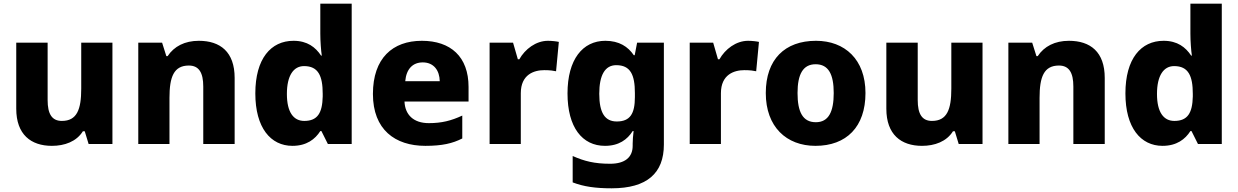

<svg xmlns="http://www.w3.org/2000/svg" viewBox="-20 -780 6708 1040"><path d="M589 -549H420V-300C420 -187 397 -125 315 -125C261 -125 238 -163 238 -238V-549H68V-191C68 -51 148 10 261 10C330 10 394 -13 429 -69H439L460 0H589Z M1057 -559C981 -559 923 -529 888 -476H881L858 -549H729V0H898V-250C898 -363 921 -425 1003 -425C1058 -425 1081 -386 1081 -311V0H1251V-358C1251 -499 1173 -559 1057 -559Z M1564 10C1641 10 1687 -26 1715 -70H1721L1756 0H1885V-760H1715V-598C1715 -557 1719 -505 1723 -479H1719C1689 -524 1645 -559 1570 -559C1447 -559 1363 -462 1363 -274C1363 -88 1446 10 1564 10ZM1628 -125C1570 -125 1534 -172 1534 -271C1534 -371 1570 -422 1627 -422C1704 -422 1728 -369 1728 -272V-257C1726 -168 1700 -125 1628 -125Z M2265 -559C2107 -559 2000 -465 2000 -271C2000 -78 2120 10 2284 10C2375 10 2431 -3 2484 -30V-154C2424 -126 2372 -113 2303 -113C2219 -113 2174 -159 2171 -230H2518V-309C2518 -473 2421 -559 2265 -559ZM2270 -442C2330 -442 2361 -398 2362 -340H2175C2181 -408 2217 -442 2270 -442Z M2948 -559C2883 -559 2824 -514 2793 -459H2785L2759 -549H2632V0H2801V-275C2801 -377 2873 -400 2928 -400C2960 -400 2978 -397 2992 -394L3007 -553C2995 -556 2969 -559 2948 -559Z M3259 -559C3136 -559 3054 -458 3054 -274C3054 -90 3134 10 3257 10C3332 10 3378 -24 3407 -70H3412C3409 -46 3407 -19 3407 -2V10C3407 72 3365 107 3285 107C3200 107 3145 93 3082 65V208C3142 231 3206 240 3293 240C3485 240 3576 158 3576 3V-549H3431L3418 -481H3413C3382 -527 3334 -559 3259 -559ZM3318 -427C3395 -427 3419 -375 3419 -276V-254C3419 -164 3393 -122 3321 -122C3257 -122 3226 -168 3226 -272C3226 -373 3257 -427 3318 -427Z M4032 -559C3967 -559 3908 -514 3877 -459H3869L3843 -549H3716V0H3885V-275C3885 -377 3957 -400 4012 -400C4044 -400 4062 -397 4076 -394L4091 -553C4079 -556 4053 -559 4032 -559Z M4668 -276C4668 -458 4556 -559 4400 -559C4231 -559 4128 -458 4128 -276C4128 -93 4240 10 4397 10C4565 10 4668 -93 4668 -276ZM4300 -276C4300 -377 4329 -432 4398 -432C4468 -432 4496 -377 4496 -276C4496 -174 4468 -118 4399 -118C4328 -118 4300 -174 4300 -276Z M5302 -549H5133V-300C5133 -187 5110 -125 5028 -125C4974 -125 4951 -163 4951 -238V-549H4781V-191C4781 -51 4861 10 4974 10C5043 10 5107 -13 5142 -69H5152L5173 0H5302Z M5770 -559C5694 -559 5636 -529 5601 -476H5594L5571 -549H5442V0H5611V-250C5611 -363 5634 -425 5716 -425C5771 -425 5794 -386 5794 -311V0H5964V-358C5964 -499 5886 -559 5770 -559Z M6277 10C6354 10 6400 -26 6428 -70H6434L6469 0H6598V-760H6428V-598C6428 -557 6432 -505 6436 -479H6432C6402 -524 6358 -559 6283 -559C6160 -559 6076 -462 6076 -274C6076 -88 6159 10 6277 10ZM6341 -125C6283 -125 6247 -172 6247 -271C6247 -371 6283 -422 6340 -422C6417 -422 6441 -369 6441 -272V-257C6439 -168 6413 -125 6341 -125Z"/></svg>

Font: Noto Sans Myanmar UI ExtraBold
Style: Regular
Weight: 800
Designer: Monotype Design Team
Foundry: Monotype Imaging Inc.
Version: Version 2.103